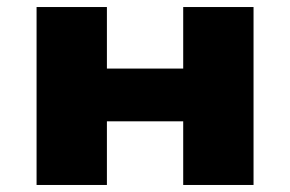

<svg xmlns="http://www.w3.org/2000/svg" viewBox="-20 -526 825 546"><path d="M84 0V-506H284V-331H501V-506H701V0H501V-181H284V0Z"/></svg>

Font: Nunito Sans 7pt SemiExpanded Black
Style: Regular
Weight: 900
Width: 6
Designer: Vernon Adams
Foundry: Vernon Adams
Version: Version 3.101;gftools[0.9.27]